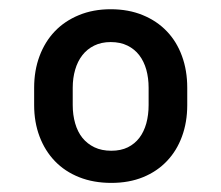

<svg xmlns="http://www.w3.org/2000/svg" viewBox="-20 -742 489 424"><path d="M55.4 -548.3Q55.4 -586.3 67.3 -618.1Q79.2 -649.9 101 -672.8Q122.9 -695.7 154.3 -708.6Q185.7 -721.6 224.4 -721.6Q263.8 -721.6 295.3 -708.6Q326.7 -695.7 348.5 -672.8Q370.4 -649.9 381.9 -618.1Q393.5 -586.3 393.5 -548.3V-509.9Q393.5 -472.3 381.9 -440.7Q370.4 -409.1 348.5 -386.2Q326.7 -363.3 295.8 -350.7Q264.9 -338.1 225.9 -338.1Q186.4 -338.1 154.8 -350.7Q123.2 -363.3 101.2 -386.2Q79.2 -409.1 67.3 -440.7Q55.4 -472.3 55.4 -509.9ZM140.6 -509.9Q140.6 -488.3 146 -469.6Q151.3 -451 161.9 -437.7Q172.6 -424.4 188.6 -416.7Q204.5 -409.1 225.9 -409.1Q246.8 -409.1 262.3 -416.7Q277.7 -424.4 287.8 -437.7Q297.9 -451 303.1 -469.6Q308.2 -488.3 308.2 -509.9V-548.3Q308.2 -569.6 303.1 -588.1Q297.9 -606.5 287.6 -620Q277.3 -633.5 261.5 -641.3Q245.7 -649.1 224.4 -649.1Q203.8 -649.1 188 -641.3Q172.2 -633.5 161.8 -620Q151.3 -606.5 146 -588.1Q140.6 -569.6 140.6 -548.3Z"/></svg>

Font: Fast_Sans-Dotted
Style: Regular
Weight: 400
Version: Version 3.018